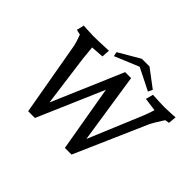

<svg xmlns="http://www.w3.org/2000/svg" viewBox="-175 -1100 1365 1365"><g transform="rotate(45 507.5 -417.5)"><path d="M118 -645 79 -654 92 -710 126 -708 193 -705Q228 -705 345 -710L341 -649L244 -642Q251 -561 254 -539L306 -151L534 -684H594L675 -153L846 -563Q858 -593 873 -640L773 -654L788 -710Q878 -705 908 -705L985 -708Q1005 -710 1015 -710L1009 -649L977 -644Q928 -568 915 -539L679 0H612L526 -499L311 0H243L144 -563Q140 -584 118 -645ZM580 -784 397 -708 390 -741 551 -835H628L762 -734L746 -701Z"/></g></svg>

Font: Andada Pro Medium
Style: Italic
Weight: 500
Italic angle: -7°
Designer: Carolina Giovagnoli
Foundry: Huerta Tipografica
Version: Version 3.005; ttfautohint (v1.8.4)